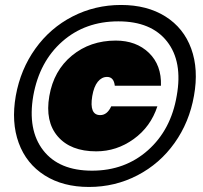

<svg xmlns="http://www.w3.org/2000/svg" viewBox="-20 -740 811 766"><path d="M753.9 -357.9Q735.4 -252.4 676.5 -169.7Q617.7 -86.9 528.3 -40.5Q439 5.9 335 5.9Q231 5.9 158 -40.5Q85 -86.9 54.7 -169.7Q24.4 -252.4 43 -357.9Q62 -463.4 121.1 -545.9Q180.2 -628.4 269.5 -674.3Q358.9 -720.2 462.9 -720.2Q566.9 -720.2 639.9 -674.3Q712.9 -628.4 742.9 -545.9Q772.9 -463.4 753.9 -357.9ZM452.1 -654.8Q319.8 -654.8 228.5 -574.5Q137.2 -494.1 112.8 -357.9Q89.4 -221.7 152.3 -140.4Q215.3 -59.1 347.2 -59.1Q478.5 -59.1 570.3 -140.6Q662.1 -222.2 685.1 -357.9Q709.5 -494.1 646.5 -574.5Q583.5 -654.8 452.1 -654.8ZM441.9 -578.1Q339.8 -578.1 267.1 -518.3Q194.3 -458.5 176.8 -356.9Q159.2 -255.4 210.4 -195.8Q261.7 -136.2 363.8 -136.2Q445.3 -136.2 513.2 -185.1Q581.1 -233.9 607.9 -315.9H423.8Q407.7 -280.8 379.9 -280.8Q335.4 -280.8 348.1 -356.9Q354.5 -394.5 370.1 -413.8Q385.7 -433.1 407.2 -433.1Q434.1 -433.1 438 -397.9H622.1Q625 -480 574.2 -529.1Q523.4 -578.1 441.9 -578.1Z"/></svg>

Font: SVN-Poppins Black
Style: Italic
Weight: 900
Italic angle: -10°
Designer: Ninad Kale (Devanagari), Jonny Pinhorn (Latin)
Foundry: Indian Type Foundry
Version: Version 3.002 2017